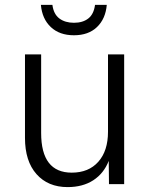

<svg xmlns="http://www.w3.org/2000/svg" viewBox="-20 -752 609 784"><path d="M256 12Q176 12 129 -41Q82 -94 82 -189V-530H148V-209Q148 -47 273 -47Q342 -47 381.5 -91.5Q421 -136 421 -214V-530H487V0H425L424 -95Q404 -44 361 -16Q318 12 256 12ZM282 -608Q223 -608 187.5 -641.5Q152 -675 147 -732H194Q199 -694 222.5 -676.5Q246 -659 282 -659Q318 -659 340.5 -676.5Q363 -694 368 -732H416Q411 -675 376 -641.5Q341 -608 282 -608Z"/></svg>

Font: Geist Light
Style: Regular
Weight: 400
Designer: Basement.studio, Andrés Briganti, Mateo Zaragoza
Foundry: Basement.studio, Vercel, Andrés Briganti, Guido Ferreyra, Mateo Zaragoza
Version: Version 1.401